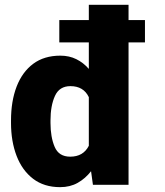

<svg xmlns="http://www.w3.org/2000/svg" viewBox="-20 -770 686 800"><path d="M25.9 -257.8V-268.1Q25.9 -348.6 49.3 -409.4Q72.8 -470.2 118.4 -504.2Q164.1 -538.1 231.4 -538.1Q268.6 -538.1 298.1 -523.4Q327.6 -508.8 350.1 -482.9V-593.3H227.1V-686.5H350.1V-750H515.6V-686.5H584V-593.3H515.6V0H367.2L359.4 -56.6Q335.4 -25.9 303.7 -8.1Q272 9.8 230.5 9.8Q163.6 9.8 117.9 -25.1Q72.3 -60.1 49.1 -120.6Q25.9 -181.2 25.9 -257.8ZM190.4 -268.1V-257.8Q190.4 -198.7 207.8 -158Q225.1 -117.2 272.5 -117.2Q327.1 -117.2 350.1 -162.6V-365.2Q328.1 -411.1 273.4 -411.1Q227.5 -411.1 209 -370.4Q190.4 -329.6 190.4 -268.1Z"/></svg>

Font: Vazirmatn RD Black
Style: Regular
Weight: 900
Designer: Saber Rastikerdar
Foundry: Saber Rastikerdar
Version: Version 32.102